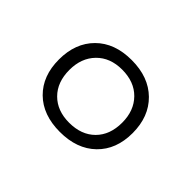

<svg xmlns="http://www.w3.org/2000/svg" viewBox="-66 -821 455 455"><g transform="rotate(45 161.0 -593.5)"><path d="M38 -593Q38 -648 71 -681Q104 -714 161 -714Q218 -714 251.5 -681Q285 -648 285 -593Q285 -538 251.5 -505.5Q218 -473 161 -473Q104 -473 71 -505.5Q38 -538 38 -593ZM250 -593Q250 -633 226 -657.5Q202 -682 161 -682Q121 -682 97 -657.5Q73 -633 73 -593Q73 -552 97 -528Q121 -504 161 -504Q202 -504 226 -528Q250 -552 250 -593Z"/></g></svg>

Font: KoHo Light
Style: Regular
Weight: 300
Version: Version 1.000; ttfautohint (v1.6)